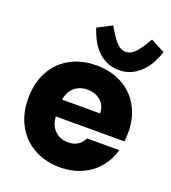

<svg xmlns="http://www.w3.org/2000/svg" viewBox="-144 -902 907 1017"><g transform="rotate(20 309.0 -393.5)"><path d="M585 -238H198Q202 -186 231.5 -158.5Q261 -131 304 -131Q368 -131 393 -185H575Q561 -130 524.5 -86Q488 -42 433 -17Q378 8 310 8Q228 8 164 -27Q100 -62 64 -127Q28 -192 28 -279Q28 -366 63.5 -431Q99 -496 163 -531Q227 -566 310 -566Q391 -566 454 -532Q517 -498 552.5 -435Q588 -372 588 -288Q588 -264 585 -238ZM413 -333Q413 -377 383 -403Q353 -429 308 -429Q265 -429 235.5 -404Q206 -379 199 -333ZM428 -583Q384 -583 352 -599.5Q320 -616 298 -641Q276 -666 261.5 -696Q247 -726 238 -753L319 -795L339 -762Q361 -726 381.5 -706Q402 -686 428 -686Q454 -686 475 -706Q496 -726 518 -762L538 -795L618 -753Q609 -726 594 -696Q579 -666 556 -641Q533 -616 501.5 -599.5Q470 -583 428 -583Z"/></g></svg>

Font: IBM-Poppins
Style: Poppins-Bold
Weight: 700
Designer: Mike Abbink, Paul van der Laan, Pieter van Rosmalen, Ben Mitchell, Mark Frömberg
Foundry: Bold Monday
Version: Version 1.1